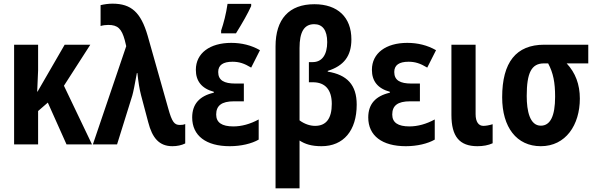

<svg xmlns="http://www.w3.org/2000/svg" viewBox="-20 -788 3250 1048"><path d="M57 0H188V-182L241 -228L343 0H482L329 -320L473 -544H333L185 -288H183C185 -327 186 -365 188 -404V-544H57Z M921 10C946 10 971 5 991 -5V-111C983 -107 973 -106 962 -106C932 -106 919 -121 898 -197L786 -593C749 -720 697 -768 594 -768C573 -768 551 -765 529 -760V-646C542 -650 556 -652 571 -652C623 -652 644 -631 661 -569L669 -536L487 0H619L702 -266C708 -287 716 -328 727 -389H730C735 -342 741 -302 750 -268L789 -121C811 -35 849 10 921 10Z M1187 -606H1268C1304 -664 1332 -713 1351 -755V-767H1222C1214 -712 1201 -662 1187 -621ZM1234 10C1296 10 1354 -4 1392 -26V-136C1346 -111 1299 -98 1254 -98C1191 -98 1160 -119 1160 -163C1160 -211 1189 -235 1257 -235H1311V-332H1264C1204 -332 1171 -349 1171 -395C1171 -433 1198 -451 1249 -451C1285 -451 1313 -442 1351 -419L1399 -514C1352 -541 1299 -554 1242 -554C1126 -554 1049 -498 1049 -407C1049 -345 1081 -305 1147 -287V-282C1068 -264 1029 -219 1029 -147C1029 -47 1105 10 1234 10Z M1484 240H1615V-21C1646 -1 1681 10 1735 10C1855 10 1927 -75 1927 -217C1927 -325 1874 -380 1769 -397V-401C1857 -429 1898 -482 1898 -573C1898 -694 1823 -765 1696 -765C1558 -765 1484 -684 1484 -535ZM1700 -101C1672 -101 1642 -111 1615 -131V-526C1615 -612 1639 -656 1695 -656C1740 -656 1766 -624 1766 -558C1766 -490 1738 -449 1687 -449H1666V-339H1688C1755 -339 1791 -298 1791 -221C1791 -142 1761 -101 1700 -101Z M2195 10C2257 10 2315 -4 2353 -26V-136C2307 -111 2260 -98 2215 -98C2152 -98 2121 -119 2121 -163C2121 -211 2150 -235 2218 -235H2272V-332H2225C2165 -332 2132 -349 2132 -395C2132 -433 2159 -451 2210 -451C2246 -451 2274 -442 2312 -419L2360 -514C2313 -541 2260 -554 2203 -554C2087 -554 2010 -498 2010 -407C2010 -345 2042 -305 2108 -287V-282C2029 -264 1990 -219 1990 -147C1990 -47 2066 10 2195 10Z M2586 10C2617 10 2645 5 2669 -6V-110C2650 -104 2632 -101 2618 -101C2593 -101 2576 -122 2576 -165V-544H2444V-161C2444 -43 2488 10 2586 10Z M2932 10C3068 10 3145 -106 3145 -250C3145 -327 3121 -391 3073 -442H3191V-544H2951C2797 -544 2721 -448 2721 -257C2721 -93 2800 10 2932 10ZM2932 -102C2872 -102 2855 -182 2855 -264C2855 -391 2881 -442 2949 -442H2972C3000 -389 3010 -338 3010 -260C3010 -155 2984 -102 2932 -102Z"/></svg>

Font: Kathrein 77 Bold Condensed
Style: Regular
Weight: 700
Width: 3
Designer: Lazydogs Typefoundry, based on Open Sans by Ascender Corporation
Foundry: Lazydogs Typefoundry
Version: Version 1.003;PS 001.003;hotconv 1.0.88;makeotf.lib2.5.64775